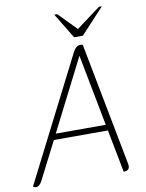

<svg xmlns="http://www.w3.org/2000/svg" viewBox="-106 -958 786 1032"><g transform="rotate(-10 286.5 -442.0)"><path d="M-10 0 331 -671Q348 -706 372 -706Q380 -706 386 -703L515 -31Q516 -27 516 -20Q516 6 484 6L439 -227H144L40 -23Q25 6 7 6Q-3 6 -10 0ZM433 -259 358 -649 160 -259ZM263 -890H279L375 -792L507 -890H523L395 -752H347Z"/></g></svg>

Font: Thasadith
Style: Italic
Weight: 400
Italic angle: -9°
Designer: Cadson Demak Co.,Ltd.
Foundry: Cadson Demak Co.,Ltd.
Version: Version 1.000; ttfautohint (v1.6)